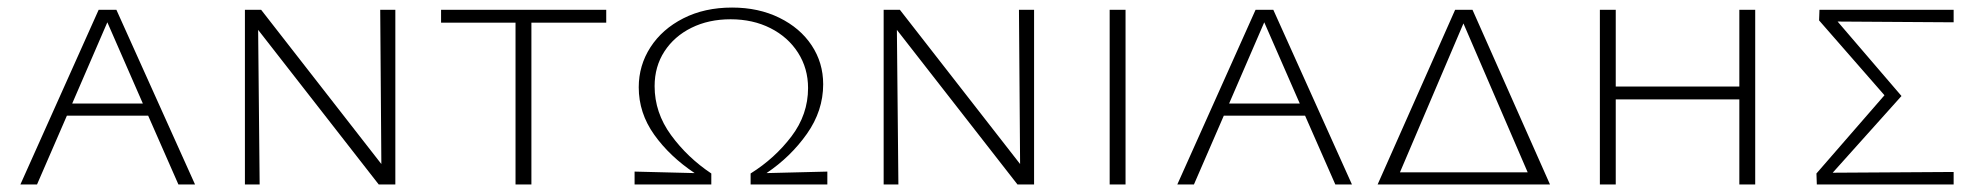

<svg xmlns="http://www.w3.org/2000/svg" viewBox="-20 -488 5222 508"><path d="M372 -182H157L78 0H34L241 -462H288L496 0H452ZM358 -214 264 -429 171 -214Z M1026 -462V0H982L663 -409L667 0H628V-462H671L989 -54L986 -462Z M1584 -428H1386V0H1344V-428H1147V-462H1584Z M2169 -34V0H1966V-29Q2030 -69 2074 -127Q2118 -185 2118 -255Q2118 -307 2091.5 -348.5Q2065 -390 2018.5 -413.5Q1972 -437 1913 -437Q1855 -437 1809.5 -414.5Q1764 -392 1738 -352Q1712 -312 1712 -260Q1712 -190 1755.5 -130.5Q1799 -71 1862 -29V0H1659V-34L1818 -30Q1752 -74 1711 -131.5Q1670 -189 1670 -257Q1670 -315 1701 -363Q1732 -411 1788 -439.5Q1844 -468 1917 -468Q1987 -468 2042 -441Q2097 -414 2127.5 -368Q2158 -322 2158 -265Q2158 -195 2115 -134Q2072 -73 2008 -30Z M2716 -462V0H2672L2353 -409L2357 0H2318V-462H2361L2679 -54L2676 -462Z M2916 -462H2958V0H2916Z M3433 -182H3218L3139 0H3095L3302 -462H3349L3557 0H3513ZM3419 -214 3325 -429 3232 -214Z M4081 0H3625L3830 -462H3876ZM4022 -32 3852 -426 3684 -32Z M4624 -462V0H4582V-225H4255V0H4213V-462H4255V-259H4582V-462Z M5149 -429 4842 -431 5011 -234 4829 -31 5149 -33V0H4787L4786 -29L4966 -236L4793 -434L4794 -462H5149Z"/></svg>

Font: Ysabeau SC Light
Style: Regular
Weight: 300
Designer: Christian Thalmann (Catharsis Fonts)
Version: Version 0.003